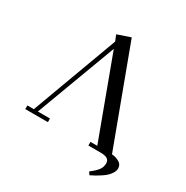

<svg xmlns="http://www.w3.org/2000/svg" viewBox="-194 -871 1145 1185"><g transform="rotate(30 379.0 -278.0)"><path d="M58.1 0V-25.9H104L330.1 -638.2L313 -680.2L405.8 -711.9L661.1 -25.9Q691.9 -23.4 714.8 -9.5Q737.8 4.4 737.8 30.8Q737.8 46.9 728.3 63Q718.8 79.1 706.3 91.3Q693.8 103.5 673.1 117.2Q652.3 130.9 638.9 138.2Q625.5 145.5 605 155.8L591.8 136.2Q630.4 106.4 644.3 86.2Q658.2 65.9 658.2 42Q658.2 20 643.1 10Q627.9 0 591.8 0H507.8V-25.9H556.2L345.2 -595.2L132.8 -25.9H219.2V0Z"/></g></svg>

Font: Dehuti
Style: Bold
Weight: 700
Version: Version 1.2